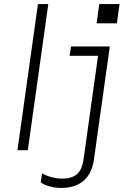

<svg xmlns="http://www.w3.org/2000/svg" viewBox="-20 -740 640 946"><path d="M281 186Q253 186 225.5 178.5Q198 171 181 159L187 114Q208 126 234.5 133Q261 140 286 140Q335 140 360 117.5Q385 95 392 43L463 -465H323L330 -511H521L443 45Q433 115 392 150.5Q351 186 281 186ZM66 0 167 -720H218L117 0ZM456 -625 469 -720H569L556 -625Z"/></svg>

Font: Chivo Mono Medium Thin
Style: Italic
Weight: 250
Italic angle: -8.05°
Monospace: yes
Version: Version 1.008